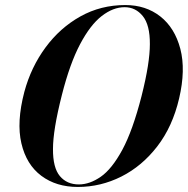

<svg xmlns="http://www.w3.org/2000/svg" viewBox="-20 -731 745 761"><path d="M476.5 -711Q558 -711 615.5 -665.8Q673 -620.5 694.8 -537.2Q716.5 -454 690 -341Q664 -229.5 603.5 -151Q543 -72.5 461 -31.2Q379 10 288.5 10Q203 10 143.8 -34.2Q84.5 -78.5 64.8 -162.8Q45 -247 76.5 -367Q103 -465 160.5 -543Q218 -621 298.8 -666Q379.5 -711 476.5 -711ZM292.5 0Q335.5 0 379.5 -30.5Q423.5 -61 464.8 -137.2Q506 -213.5 541 -350Q558 -417.5 566 -468.2Q574 -519 574 -556Q574.5 -632 546 -667.2Q517.5 -702.5 474 -702.5Q428.5 -702.5 383.2 -667.5Q338 -632.5 297.5 -556Q257 -479.5 225.5 -355.5Q207 -282.5 198.5 -230Q190 -177.5 190 -140.5Q189.5 -66.5 217.2 -33.2Q245 0 292.5 0Z"/></svg>

Font: Fraunces 144pt S000 SemiBold
Style: Italic
Weight: 600
Italic angle: -16°
Version: Version 1.000; ttfautohint (v1.8.3)